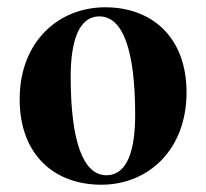

<svg xmlns="http://www.w3.org/2000/svg" viewBox="-20 -492 566 527"><path d="M258 15C388 15 492 -82 492 -238C492 -393 394 -472 269 -472C139 -472 34 -376 34 -220C34 -64 132 15 258 15ZM272 -11C209 -11 174 -102 174 -281C174 -374 194 -447 253 -447C317 -447 351 -355 351 -177C351 -83 331 -11 272 -11Z"/></svg>

Font: Source Serif 4 Display
Style: Bold
Weight: 700
Designer: Frank Grießhammer
Foundry: Adobe Systems Incorporated
Version: Version 4.004;hotconv 1.0.117;makeotfexe 2.5.65602